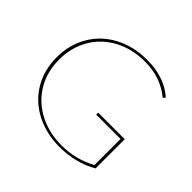

<svg xmlns="http://www.w3.org/2000/svg" viewBox="-159 -848 1037 1037"><g transform="rotate(45 359.5 -329.0)"><path d="M634 -274V-51Q588 -24 531.5 -9.5Q475 5 416 5Q314 5 233 -36.5Q152 -78 106.5 -153.5Q61 -229 61 -327Q61 -424 106 -500.5Q151 -577 232 -620Q313 -663 417 -663Q549 -663 632 -590L621 -577Q536 -648 416 -648Q317 -648 240.5 -607Q164 -566 121.5 -493Q79 -420 79 -328Q79 -234 122.5 -161.5Q166 -89 243 -49Q320 -9 418 -9Q524 -9 617 -60V-259H431V-274Z"/></g></svg>

Font: Ysabeau SC Thin
Style: Regular
Weight: 200
Designer: Christian Thalmann (Catharsis Fonts)
Version: Version 0.003